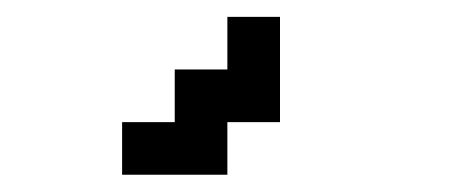

<svg xmlns="http://www.w3.org/2000/svg" viewBox="-20 -895 540 228"><path d="M250 -750H312.5Q312.5 -750 312.5 -875H250V-812.5H187.5V-750H125V-687.5H250Z"/></svg>

Font: BFUnifontExMono
Style: Regular
Weight: 500
Version: Version 15.0.06